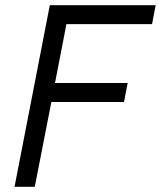

<svg xmlns="http://www.w3.org/2000/svg" viewBox="-20 -720 620 740"><path d="M36 0H114L178 -327H458L472 -400H192L236 -627H566L580 -700H172Z"/></svg>

Font: Uncut Sans
Style: Italic
Weight: 400
Italic angle: -11°
Designer: Kasper Nordkvist
Foundry: UNCUT.wtf
Version: Version 1.304;Glyphs 3.2 (3246)